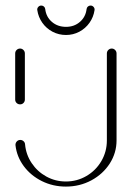

<svg xmlns="http://www.w3.org/2000/svg" viewBox="-20 -695 479 698"><path d="M53 -315.6Q45.6 -315.6 40.4 -320.6Q35.2 -325.6 35.2 -333V-500.7Q35.2 -508.1 40.4 -513.3Q45.6 -518.5 53 -518.5Q60 -518.5 65.2 -513.3Q70.4 -508.1 70.4 -500.7V-333Q70.4 -325.9 65.4 -320.7Q60.4 -315.6 53 -315.6ZM386.3 -518.5Q393.3 -518.5 398.5 -513.3Q403.7 -508.1 403.7 -500.7V-184.4Q403.7 -139.3 379.1 -100.7Q354.4 -62.2 312.2 -39.4Q270 -16.7 219.6 -16.7Q172.2 -16.7 132 -36.7Q91.9 -56.7 66.5 -90.9Q41.1 -125.2 36.3 -166.7Q35.6 -174.4 40.7 -180.4Q45.9 -186.3 53.7 -186.3Q60.4 -186.3 65.6 -181.7Q70.7 -177 71.1 -170.4Q74.4 -133 95.2 -102Q115.9 -71.1 148.7 -53.1Q181.5 -35.2 219.6 -35.2Q260 -35.2 294.3 -55.2Q328.5 -75.2 348.5 -109.4Q368.5 -143.7 368.5 -184.4V-500.7Q368.5 -508.1 373.7 -513.3Q378.9 -518.5 386.3 -518.5ZM115.6 -658.1Q114.4 -664.4 118.9 -669.6Q123.3 -674.8 130 -674.8Q135.6 -674.8 139.6 -671.3Q143.7 -667.8 144.4 -662.2Q147.8 -633.3 168.7 -615.4Q189.6 -597.4 220 -597.4Q250 -597.4 270.7 -615.6Q291.5 -633.7 294.8 -662.2Q295.6 -667.8 299.6 -671.3Q303.7 -674.8 309.3 -674.8Q315.9 -674.8 320.4 -669.6Q324.8 -664.4 323.7 -658.1Q320 -633 305.4 -612.2Q290.7 -591.5 268.3 -579.6Q245.9 -567.8 220 -567.8Q193.7 -567.8 171.1 -579.6Q148.5 -591.5 133.9 -612.2Q119.3 -633 115.6 -658.1Z"/></svg>

Font: 26F Galaxy Sans Light
Style: Regular
Weight: 300
Designer: C₂₉H₂₅N₃O₅
Version: Version 1.100